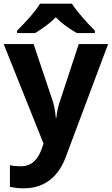

<svg xmlns="http://www.w3.org/2000/svg" viewBox="-20 -786 609 1046"><path d="M0 -546 217 -4 208 23C189 77 157 120 93 120C72 120 52 118 34 114V232C59 237 84 240 110 240C231 240 302 167 338 70L569 -546H409L308 -239C297 -209 290 -177 287 -144H284C281 -181 275 -212 266 -239L163 -546ZM372 -766H198C176 -729 134 -680 73 -619V-606H172C221 -637 259 -665 284 -692C309 -665 347 -636 398 -606H497V-619C461 -654 396 -726 372 -766Z"/></svg>

Font: Passageway
Style: Regular
Weight: 700
Foundry: Ascender Corporation
Version: Version 1.11